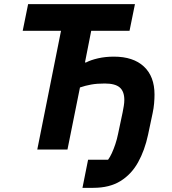

<svg xmlns="http://www.w3.org/2000/svg" viewBox="-20 -718 826 922"><path d="M376 184 403 49H499Q508 37 517 17.5Q526 -2 534 -26Q542 -50 547 -75L569 -179Q572 -194 574.5 -209.5Q577 -225 577 -238Q577 -279 555 -298Q533 -317 483 -317Q446 -317 418 -312Q390 -307 364 -298L304 0H159L273 -570H89L115 -698H628L602 -570H418L388 -418H393Q416 -430 451 -438Q486 -446 527 -446Q620 -446 671 -398.5Q722 -351 722 -264Q722 -245 720 -221.5Q718 -198 713 -175L691 -71Q675 4 643 61.5Q611 119 558.5 151.5Q506 184 428 184Z"/></svg>

Font: IBM Plex Sans
Style: Bold Italic
Weight: 700
Italic angle: -11.31°
Designer: Mike Abbink, Paul van der Laan, Pieter van Rosmalen
Foundry: Bold Monday
Version: Version 3.201